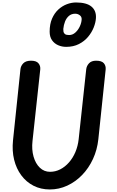

<svg xmlns="http://www.w3.org/2000/svg" viewBox="-20 -1482 922 1512"><path d="M372.5 10Q301.5 10 244.2 -19.2Q187 -48.5 147.8 -101.2Q108.5 -154 91.2 -224.2Q74 -294.5 82.5 -377L141 -936.5Q143.5 -963 163.5 -983.5Q183.5 -1004 224.5 -1004Q266.5 -1004 283.2 -983.2Q300 -962.5 297 -935L236 -372Q228.5 -304 244.2 -248.8Q260 -193.5 293.8 -161.2Q327.5 -129 374 -129Q416.5 -129 454.5 -148.5Q492.5 -168 523.2 -203Q554 -238 573.8 -284.8Q593.5 -331.5 599.5 -386L659 -936.5Q662 -963 681 -983.5Q700 -1004 737 -1004Q781 -1004 798 -983.8Q815 -963.5 812 -934L754.5 -386Q745.5 -302 712.2 -230Q679 -158 627 -104.2Q575 -50.5 509.8 -20.2Q444.5 10 372.5 10ZM501 -1113Q467.5 -1113 437.8 -1126Q408 -1139 389.5 -1165.5Q371 -1192 371 -1232.5Q371 -1292 389.8 -1335.2Q408.5 -1378.5 439.2 -1406.8Q470 -1435 506.5 -1448.8Q543 -1462.5 578.5 -1462.5Q661.5 -1462.5 700.2 -1430.2Q739 -1398 735.5 -1339.5Q733.5 -1305 718 -1265.8Q702.5 -1226.5 673.5 -1191.8Q644.5 -1157 601.2 -1135Q558 -1113 501 -1113ZM524 -1206Q551.5 -1206 573.5 -1225.8Q595.5 -1245.5 608.8 -1274.5Q622 -1303.5 623 -1330Q624 -1350 608.2 -1362Q592.5 -1374 572 -1374Q543 -1374 523 -1357Q503 -1340 492.2 -1312.5Q481.5 -1285 478.5 -1254Q478 -1244.5 479.8 -1233.2Q481.5 -1222 491.2 -1214Q501 -1206 524 -1206Z"/></svg>

Font: Edu SA Hand
Style: Bold
Weight: 700
Designer: Tina and Corey Anderson, Eben Sorkin, Mirko Velimirovic
Foundry: Google for Education
Version: Version 2.000